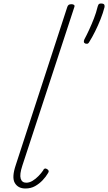

<svg xmlns="http://www.w3.org/2000/svg" viewBox="-20 -1059 617 1095"><path d="M125 16Q83 16 64.5 -15.5Q46 -47 70 -118L364 -1020Q367 -1028 372 -1031.5Q377 -1035 388 -1035Q397 -1035 402 -1031Q407 -1027 404 -1019L107 -113Q91 -64 98 -40.5Q105 -17 130 -17Q148 -17 166 -28Q184 -39 200 -55.5Q216 -72 226 -87Q228 -94 234 -97Q240 -100 248 -95Q256 -90 257.5 -84.5Q259 -79 254 -72Q242 -51 223 -31Q204 -11 180 2.5Q156 16 125 16ZM468 -810Q460 -813 458.5 -819Q457 -825 461 -834Q474 -858 488.5 -889.5Q503 -921 516 -954.5Q529 -988 536 -1018Q538 -1026 541.5 -1032.5Q545 -1039 556 -1039Q571 -1039 574.5 -1032.5Q578 -1026 576 -1018Q568 -986 553.5 -949.5Q539 -913 522.5 -880Q506 -847 491 -823Q487 -815 482.5 -811.5Q478 -808 468 -810Z"/></svg>

Font: Playwrite CO Thin
Style: Regular
Weight: 250
Version: Version 1.002